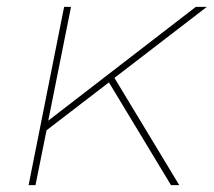

<svg xmlns="http://www.w3.org/2000/svg" viewBox="-20 -537 620 557"><path d="M312 -311 500 0H476L296 -298L115 -159L83 0H63L166 -517H186L120 -187L548 -517H580Z"/></svg>

Font: Montserrat Alternates Thin
Style: Italic
Weight: 250
Italic angle: -11.3°
Designer: Julieta Ulanovsky
Foundry: Julieta Ulanovsky
Version: Version 7.200